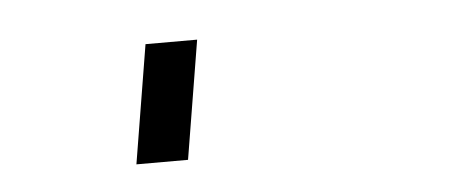

<svg xmlns="http://www.w3.org/2000/svg" viewBox="-27 37 554 226"><g transform="rotate(-5 250.0 150.0)"><path d="M127 220 150 80H211L188 220Z"/></g></svg>

Font: Iosevka Curly Light Oblique
Style: Regular
Weight: 300
Italic angle: -9°
Monospace: yes
Designer: Belleve Invis
Foundry: Belleve Invis
Version: Version 11.1.0; ttfautohint (v1.8.3)